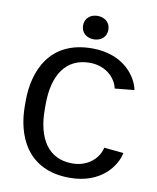

<svg xmlns="http://www.w3.org/2000/svg" viewBox="-92 -908 814 996"><g transform="rotate(10 314.5 -410.5)"><path d="M341.7 -836.7C304.2 -836.7 275 -813.3 275 -775C275 -736.7 304.2 -713.3 341.7 -713.3C379.2 -713.3 408.3 -736.7 408.3 -775C408.3 -813.3 379.2 -836.7 341.7 -836.7ZM50 -338.3V-311.7C50 -158.3 116.7 15.8 343.3 15.8C510 15.8 583.3 -91.7 595.8 -159.2L493.3 -169.2C484.2 -121.7 435 -60 343.3 -60C217.5 -60 155 -158.3 155 -311.7V-338.3C155 -491.7 217.5 -590 343.3 -590C435 -590 484.2 -528.3 493.3 -480.8L595.8 -490.8C583.3 -558.3 510 -665.8 343.3 -665.8C116.7 -665.8 50 -491.7 50 -338.3Z"/></g></svg>

Font: Boon Medium
Style: Regular
Weight: 500
Designer: Sungsit Sawaiwan
Foundry: FontUni
Version: Version 2.0